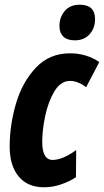

<svg xmlns="http://www.w3.org/2000/svg" viewBox="-20 -784 441 814"><path d="M21 -163Q21 -253 47.5 -344Q74 -435 131.5 -496.5Q189 -558 277 -558Q346 -558 401 -521L345 -414Q331 -426 312.5 -433.5Q294 -441 277 -441Q237 -441 210.5 -396.5Q184 -352 171.5 -291.5Q159 -231 159 -183Q159 -106 203 -106Q246 -106 303 -148L302 -33Q276 -15 239.5 -2.5Q203 10 167 10Q97 10 59 -36Q21 -82 21 -163ZM232 -673Q232 -711 254.5 -737.5Q277 -764 318 -764Q383 -764 383 -703Q383 -665 360 -639Q337 -613 297 -613Q265 -613 248.5 -629Q232 -645 232 -673Z"/></svg>

Font: Noto Sans Display Ex Bold Cond
Style: Italic
Weight: 800
Width: 3
Italic angle: -12°
Designer: Monotype Design team
Foundry: Monotype Imaging Inc.
Version: Version 1.000